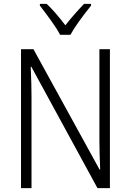

<svg xmlns="http://www.w3.org/2000/svg" viewBox="-20 -967 673 987"><path d="M481 0 141 -624H138Q142 -530 142 -472V0H88V-714H152L492 -95H495Q491 -187 491 -247V-714H545V0ZM448 -938Q371 -842 342 -788H289Q273 -819 243 -860.5Q213 -902 185 -938V-947H220Q262 -908 316 -837Q359 -892 412 -947H448Z"/></svg>

Font: Noto Sans UI NarrowLight
Style: Regular
Weight: 300
Width: 4
Designer: Monotype Design Team
Foundry: Monotype Imaging Inc.
Version: Version 1.001